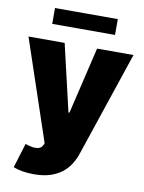

<svg xmlns="http://www.w3.org/2000/svg" viewBox="-99 -796 804 1069"><g transform="rotate(10 302.5 -261.0)"><path d="M5.7 -545.5H210.2L298.3 -167.6H304L393.5 -545.5H599.4L400.6 45.5Q389.6 79.2 371.1 108.3Q352.6 137.4 324.8 158.7Q296.9 180 258.5 192.3Q220.2 204.5 169 204.5Q99.8 204.5 51.1 185.4L93.8 46.2Q109.7 51.8 123.9 55Q138.1 58.2 150.2 58.2Q166.2 58.2 176.8 52.6Q187.5 46.9 193.2 34.1L197.4 24.1ZM478.7 -727.3V-637.8H123.6V-727.3Z"/></g></svg>

Font: Inter P Black
Style: Regular
Weight: 900
Designer: Rasmus Andersson
Foundry: rsms
Version: Version 3.018;git-588b23468